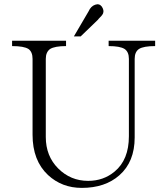

<svg xmlns="http://www.w3.org/2000/svg" viewBox="-20 -870 790 907"><path d="M37.1 -677.7V-652.3Q92.8 -652.3 114.3 -638.7Q133.8 -625 133.8 -591.8V-233.4Q133.8 -111.3 207 -43Q272.5 17.6 366.2 17.6Q476.6 17.6 543.9 -42Q616.2 -105.5 616.2 -220.7V-591.8Q616.2 -625 636.7 -638.7Q658.2 -652.3 712.9 -652.3V-677.7H493.2V-652.3Q546.9 -652.3 568.4 -638.7Q588.9 -625 588.9 -591.8V-226.6Q588.9 -115.2 521.5 -59.6Q468.8 -15.6 396.5 -15.6Q313.5 -15.6 254.9 -74.2Q196.3 -132.8 196.3 -222.7V-591.8Q196.3 -624 216.8 -638.7Q239.3 -652.3 292 -652.3V-677.7ZM329.1 -698.2H361.3L444.3 -778.3V-779.3Q462.9 -796.9 466.8 -806.6Q472.7 -821.3 460.9 -838.9Q449.2 -854.5 429.7 -847.7Q409.2 -840.8 398.4 -816.4Z"/></svg>

Font: Batang
Style: Regular
Weight: 400
Version: Version 2.21